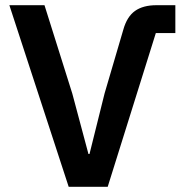

<svg xmlns="http://www.w3.org/2000/svg" viewBox="-20 -718 711 738"><path d="M244 0 16 -698H151L258 -358L320 -126H324L382 -359L454 -604Q468 -654 499 -676Q530 -698 581 -698H654V-591H579L394 0Z"/></svg>

Font: IBM Plex Sans SmBld
Style: Regular
Weight: 600
Designer: Mike Abbink, Paul van der Laan, Pieter van Rosmalen
Foundry: Bold Monday
Version: Version 3.005